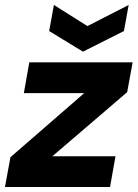

<svg xmlns="http://www.w3.org/2000/svg" viewBox="-32 -753 554 773"><path d="M-12 0 10 -120 307 -378H64L86 -502H502L480 -382L179 -124H433L411 0ZM486 -733 467 -628 302 -545 166 -628 185 -733 320 -648Z"/></svg>

Font: DM Sans 16pt Black
Style: Italic
Weight: 900
Italic angle: -10°
Version: Version 4.004;gftools[0.9.30]